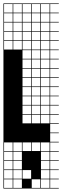

<svg xmlns="http://www.w3.org/2000/svg" viewBox="-20 -827 361 1115"><path d="M217.9 -803.6V-753.6H267.9V-803.6ZM217.9 -700H267.9V-750H217.9ZM164.3 -700H214.3V-750H164.3ZM110.7 -700H160.7V-750H110.7ZM57.1 -700H107.1V-750H57.1ZM3.6 -700H53.6V-750H3.6ZM217.9 -646.4H267.9V-696.4H217.9ZM164.3 -646.4H214.3V-696.4H164.3ZM110.7 -646.4H160.7V-696.4H110.7ZM57.1 -646.4H107.1V-696.4H57.1ZM3.6 -646.4H53.6V-696.4H3.6ZM217.9 -592.9H267.9V-642.9H217.9ZM164.3 -592.9H214.3V-642.9H164.3ZM110.7 -592.9H160.7V-642.9H110.7ZM57.1 -592.9H107.1V-642.9H57.1ZM3.6 -592.9H53.6V-642.9H3.6ZM217.9 -539.3H267.9V-589.3H217.9ZM164.3 -539.3H214.3V-589.3H164.3ZM110.7 -539.3H160.7V-589.3H110.7ZM57.1 -539.3H107.1V-589.3H57.1ZM3.6 -539.3H53.6V-589.3H3.6ZM110.7 -485.7H160.7V-535.7H110.7ZM164.3 -485.7H214.3V-535.7H164.3ZM217.9 -485.7H267.9V-535.7H217.9ZM164.3 -432.1H214.3V-482.1H164.3ZM217.9 -432.1H267.9V-482.1H217.9ZM110.7 -432.1H160.7V-482.1H110.7ZM217.9 -378.6H267.9V-428.6H217.9ZM164.3 -378.6H214.3V-428.6H164.3ZM110.7 -378.6H160.7V-428.6H110.7ZM164.3 -325H214.3V-375H164.3ZM110.7 -325H160.7V-375H110.7ZM217.9 -325H267.9V-375H217.9ZM110.7 -271.4H160.7V-321.4H110.7ZM164.3 -271.4H214.3V-321.4H164.3ZM217.9 -271.4H267.9V-321.4H217.9ZM217.9 -217.9H267.9V-267.9H217.9ZM164.3 -217.9H214.3V-267.9H164.3ZM110.7 -217.9H160.7V-267.9H110.7ZM217.9 -164.3H267.9V-214.3H217.9ZM164.3 -164.3H214.3V-214.3H164.3ZM110.7 -164.3H160.7V-214.3H110.7ZM110.7 -110.7H160.7V-160.7H110.7ZM164.3 -110.7H214.3V-160.7H164.3ZM217.9 -110.7H267.9V-160.7H217.9ZM164.3 50H214.3V0H164.3ZM57.1 50H107.1V0H57.1ZM217.9 50H267.9V0H217.9ZM110.7 50H160.7V0H110.7ZM3.6 50H53.6V0H3.6ZM164.3 103.6H214.3V53.6H164.3ZM3.6 103.6H53.6V53.6H3.6ZM57.1 103.6H107.1V53.6H57.1ZM217.9 103.6H267.9V53.6H217.9ZM110.7 103.6H160.7V53.6H110.7ZM164.3 157.1H214.3V107.1H164.3ZM3.6 157.1H53.6V107.1H3.6ZM57.1 157.1H107.1V107.1H57.1ZM217.9 157.1H267.9V107.1H217.9ZM110.7 157.1H160.7V107.1H110.7ZM110.7 210.7H160.7V160.7H110.7ZM217.9 210.7H267.9V160.7H217.9ZM3.6 210.7H53.6V160.7H3.6ZM57.1 210.7H107.1V160.7H57.1ZM164.3 210.7H214.3V160.7H164.3ZM217.9 264.3H267.9V214.3H217.9ZM3.6 264.3H53.6V214.3H3.6ZM57.1 264.3H107.1V214.3H57.1ZM164.3 264.3H214.3V214.3H164.3ZM110.7 264.3H160.7V214.3H110.7ZM164.3 -803.6V-753.6H214.3V-803.6ZM110.7 -803.6V-753.6H160.7V-803.6ZM57.1 -803.6V-753.6H107.1V-803.6ZM3.6 -803.6V-753.6H53.6V-803.6ZM321.4 -803.6H271.4V-753.6H321.4V-750H271.4V-700H321.4V-696.4H271.4V-646.4H321.4V-642.9H271.4V-592.9H321.4V-589.3H271.4V-539.3H321.4V-535.7H271.4V-485.7H321.4V-482.1H271.4V-432.1H321.4V-428.6H271.4V-378.6H321.4V-375H271.4V-325H321.4V-321.4H271.4V-271.4H321.4V-267.9H271.4V-217.9H321.4V-214.3H271.4V-164.3H321.4V-160.7H271.4V-110.7H321.4V-107.1H271.4V-57.1H321.4V-53.6H271.4V-3.6H321.4V0H271.4V50H321.4V53.6H271.4V103.6H321.4V107.1H271.4V157.1H321.4V160.7H271.4V210.7H321.4V214.3H271.4V264.3H321.4V267.9H0V-807.1H321.4ZM107.1 53.6H160.7V107.1H107.1ZM160.7 53.6H214.3V107.1H160.7ZM160.7 107.1H214.3V160.7H160.7ZM107.1 107.1H160.7V160.7H107.1ZM160.7 160.7H214.3V214.3H160.7ZM107.1 214.3H160.7V267.9H107.1Z"/></svg>

Font: Jersey 10 Charted
Style: Regular
Weight: 400
Designer: Sarah Cadigan-Fried
Version: Version 1.000; ttfautohint (v1.8.4.7-5d5b)